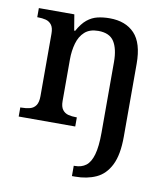

<svg xmlns="http://www.w3.org/2000/svg" viewBox="-87 -620 817 933"><g transform="rotate(10 322.0 -153.5)"><path d="M331 240V189H337Q369 189 391 172.5Q413 156 424.5 116Q436 76 436 7V-341Q436 -406 413.5 -441.5Q391 -477 335 -477Q293 -477 268.5 -455Q244 -433 233.5 -396Q223 -359 223 -317V-111Q223 -83 234 -68.5Q245 -54 262.5 -49.5Q280 -45 302 -45H305V0H26V-45H32Q55 -45 73.5 -50Q92 -55 102.5 -70.5Q113 -86 113 -116V-424Q113 -453 102 -467.5Q91 -482 73.5 -486.5Q56 -491 34 -491H31V-536H206L219 -458H224Q245 -496 268.5 -515Q292 -534 319.5 -540.5Q347 -547 379 -547Q458 -547 502 -500.5Q546 -454 546 -352V8Q546 97 520.5 148Q495 199 450 219.5Q405 240 347 240Z"/></g></svg>

Font: Noto Serif Gujarati Medium
Style: Regular
Weight: 500
Version: Version 2.102